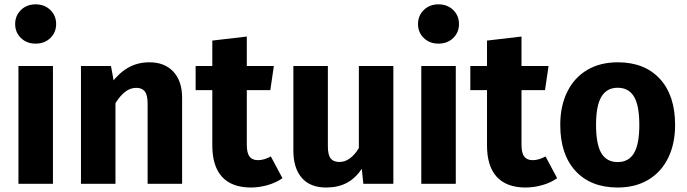

<svg xmlns="http://www.w3.org/2000/svg" viewBox="-20 -829 3098 866"><path d="M218.8 -531.2V0H63.2V-531.2ZM140.6 -809.4Q181 -809.4 207.1 -783.9Q233.2 -758.4 233.2 -720.6Q233.2 -682.8 207.1 -657.5Q181 -632.2 140.6 -632.2Q100.6 -632.2 74.5 -657.5Q48.4 -682.8 48.4 -720.6Q48.4 -758.4 74.5 -783.9Q100.6 -809.4 140.6 -809.4Z M653.8 -548Q722.8 -548 762.1 -505.6Q801.4 -463.2 801.4 -387.6V0H645.8V-360.8Q645.8 -401.2 632.9 -417Q620 -432.8 594.6 -432.8Q568.2 -432.8 545.2 -415.4Q522.2 -398 500.8 -363.8L480 -451.2Q515.8 -499.6 558.2 -523.8Q600.6 -548 653.8 -548ZM480.6 -531.2 500.8 -420.2V0H345.2V-531.2Z M1093.2 -176.2Q1093.2 -138.8 1105.6 -122.7Q1118 -106.6 1143.6 -106.6Q1171 -106.6 1201.6 -123.4L1254 -25.2Q1225 -4.8 1186.7 6Q1148.4 16.8 1110.8 16.8Q1024.6 16.2 981.1 -31.9Q937.6 -80 937.6 -173.4V-646L1093.2 -664.2ZM1215.2 -531.2 1199.2 -422.4H862.4V-531.2Z M1754.2 -531.2V0H1618.8L1611.8 -67.6Q1583 -24.6 1543.7 -3.9Q1504.4 16.8 1451.4 16.8Q1378.8 16.8 1341 -27Q1303.2 -70.8 1303.2 -149.6V-531.2H1458.8V-169.2Q1458.8 -130.2 1471.5 -114.3Q1484.2 -98.4 1511 -98.4Q1535.8 -98.4 1558.1 -114.6Q1580.4 -130.8 1598.6 -161.2V-531.2Z M2035.8 -531.2V0H1880.2V-531.2ZM1957.6 -809.4Q1998 -809.4 2024.1 -783.9Q2050.2 -758.4 2050.2 -720.6Q2050.2 -682.8 2024.1 -657.5Q1998 -632.2 1957.6 -632.2Q1917.6 -632.2 1891.5 -657.5Q1865.4 -682.8 1865.4 -720.6Q1865.4 -758.4 1891.5 -783.9Q1917.6 -809.4 1957.6 -809.4Z M2332.2 -176.2Q2332.2 -138.8 2344.6 -122.7Q2357 -106.6 2382.6 -106.6Q2410 -106.6 2440.6 -123.4L2493 -25.2Q2464 -4.8 2425.7 6Q2387.4 16.8 2349.8 16.8Q2263.6 16.2 2220.1 -31.9Q2176.6 -80 2176.6 -173.4V-646L2332.2 -664.2ZM2454.2 -531.2 2438.2 -422.4H2101.4V-531.2Z M2766.4 -548Q2887.6 -548 2956.3 -473.4Q3025 -398.8 3025 -265.2Q3025 -180.8 2993.7 -116.8Q2962.4 -52.8 2904 -18Q2845.6 16.8 2766 16.8Q2644.8 16.8 2575.9 -57.8Q2507 -132.4 2507 -266Q2507 -350.4 2538.3 -414.4Q2569.6 -478.4 2628 -513.2Q2686.4 -548 2766.4 -548ZM2766.4 -433.2Q2716.8 -433.2 2692.6 -392.8Q2668.4 -352.4 2668.4 -266Q2668.4 -178.2 2692.4 -138.1Q2716.4 -98 2766 -98Q2815.6 -98 2839.6 -138.4Q2863.6 -178.8 2863.6 -265.2Q2863.6 -353 2839.6 -393.1Q2815.6 -433.2 2766.4 -433.2Z"/></svg>

Font: Firava
Style: Regular
Weight: 400
Designer: Carrois Corporate & Edenspiekermann AG
Foundry: Greg Finn Gibson
Version: Version 5.000